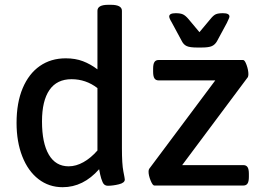

<svg xmlns="http://www.w3.org/2000/svg" viewBox="-20 -773 1094 800"><path d="M49 -261Q49 -345 74.5 -405.5Q100 -466 146 -498Q192 -530 254 -530Q294 -530 325.5 -518Q357 -506 386 -484V-728Q386 -753 431 -753H442Q488 -753 488 -728V-156Q488 -89 494 -59Q500 -29 500 -25Q500 -11 475 -5Q450 1 429 1Q414 1 407.5 -14Q401 -29 397.5 -45.5Q394 -62 393 -68Q327 7 241 7Q184 7 140.5 -26.5Q97 -60 73 -121Q49 -182 49 -261ZM386 -146V-406Q338 -443 278 -443Q217 -443 186 -398Q155 -353 155 -267Q155 -177 183.5 -128.5Q212 -80 266 -80Q297 -80 328 -97.5Q359 -115 386 -146ZM599 -58Q599 -66 602 -70L877 -438H641Q629 -438 623.5 -446.5Q618 -455 618 -474V-487Q618 -506 623.5 -514.5Q629 -523 641 -523H993Q1000 -523 1007.5 -502Q1015 -481 1015 -464Q1015 -458 1013 -452L739 -85H994Q1006 -85 1011.5 -76.5Q1017 -68 1017 -49V-36Q1017 -17 1011.5 -8.5Q1006 0 994 0H623Q616 0 607.5 -21Q599 -42 599 -58ZM738 -601 697 -677Q695 -680 690 -689.5Q685 -699 685 -704Q685 -718 712 -718Q732 -718 742.5 -713Q753 -708 765 -694L811 -639L857 -694Q869 -709 879 -713.5Q889 -718 909 -718Q936 -718 936 -704Q936 -700 931.5 -691Q927 -682 925 -677L884 -601Q876 -587 863 -581Q850 -575 820 -575H801Q771 -575 758 -581Q745 -587 738 -601Z"/></svg>

Font: Asap-Medium
Style: Regular
Weight: 500
Designer: Pablo Cosgaya
Foundry: Omnibus-Type
Version: Version 2.000; ttfautohint (v1.8)